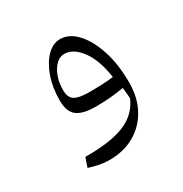

<svg xmlns="http://www.w3.org/2000/svg" viewBox="-78 -958 369 387"><g transform="rotate(-30 106.0 -764.5)"><path d="M73.7 -634.3Q62.4 -634.3 50.4 -636.6Q38.4 -639 26.9 -642.7L34.3 -664.2Q93.3 -663.8 125.8 -677.2Q158.3 -690.7 171.4 -721.4Q171.2 -728.2 170.5 -734Q169.8 -739.7 168.9 -746.8Q153.6 -744 137 -742.7Q120.4 -741.3 104 -741.3Q73.5 -741.3 60 -751.7Q46.4 -762 46.4 -788.6Q46.4 -818.5 55 -842.7Q63.6 -866.9 77.7 -881.2Q91.9 -895.4 108.7 -895.4Q129.2 -895.4 146.8 -876.7Q164.4 -857.9 175.1 -825.1Q185.8 -792.3 185.8 -750.1Q185.8 -715.3 171.7 -689.3Q157.5 -663.2 132.2 -648.7Q106.9 -634.3 73.7 -634.3ZM162.8 -775.9Q156.6 -818.3 139.1 -841.8Q121.6 -865.3 100.7 -865.3Q90.3 -865.3 81.6 -856.8Q73 -848.3 67.8 -834.2Q62.6 -820 62.6 -803Q62.6 -785.8 72.7 -779.5Q82.7 -773.1 107.7 -773.1Q120.4 -773.1 135 -773.7Q149.5 -774.3 162.8 -775.9Z"/></g></svg>

Font: Pinar DS1 Regular
Style: Regular
Weight: 400
Designer: Amin Abedi
Version: Version 3.000